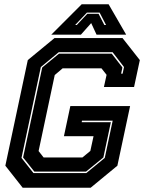

<svg xmlns="http://www.w3.org/2000/svg" viewBox="-20 -878 679 898"><path d="M86 0 5 -103 110 -597 235 -700H553L634 -597L607 -471H466L478.5 -528L454.5 -558.5H273L236 -527L160.5 -171.5L184 -141.5H365.5L402.5 -172L417.5 -241H279L309 -382H588.5L529 -103L404 0ZM136.5 -68.5H383.5L470 -139.5L507 -313.5H363.5L362 -306.5H498.5L463.5 -141.5L382.5 -75.5H140.5L88 -141.5L177.5 -562.5L256 -627H502.5L552.5 -562.5L546.5 -533.5H553.5L560 -564.5L506.5 -634H255L171 -564.5L80.5 -139.5ZM362 -858H488L570 -716H431.5L406.5 -770L358.5 -716H220ZM386.5 -819 331.5 -761H339L388.5 -813.5H441L468 -761H476L446 -819Z"/></svg>

Font: Tourney ExtraBold
Style: Italic
Weight: 800
Italic angle: -12°
Version: Version 1.015